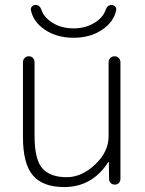

<svg xmlns="http://www.w3.org/2000/svg" viewBox="-20 -748 586 778"><path d="M240 10Q154 10 113.5 -37Q73 -84 73 -193V-496Q73 -506 80 -513Q87 -520 97 -520Q107 -520 113.5 -513Q120 -506 120 -496V-198Q120 -101 152 -65.5Q184 -30 250 -30Q311 -30 365.5 -81.5Q420 -133 420 -195V-496Q420 -506 427 -513Q434 -520 444 -520Q454 -520 461 -513Q468 -506 468 -496V-23Q468 -13 461.5 -6.5Q455 0 445 0Q435 0 428.5 -6.5Q422 -13 422 -23L421 -91Q421 -92 420 -92Q418 -92 418 -90Q353 10 240 10ZM432 -728Q440 -728 446 -722Q452 -716 451 -708Q442 -660 394 -627.5Q346 -595 278 -595Q210 -595 162 -627.5Q114 -660 105 -708Q104 -716 110 -722Q116 -728 124 -728Q141 -728 148 -708Q158 -677 194 -655Q230 -633 278 -633Q326 -633 362 -655Q398 -677 408 -708Q415 -728 432 -728Z"/></svg>

Font: Rounded Mplus 1c Light
Style: Regular
Weight: 300
Version: Version 1.059.20150529